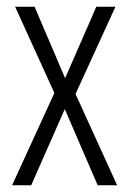

<svg xmlns="http://www.w3.org/2000/svg" viewBox="-20 -552 384 572"><path d="M142 -275 16 0H73L173 -227L271 0H329L205 -272L324 -532H267L174 -319L83 -532H25Z"/></svg>

Font: Noto Sans Gurmukhi UI ExtraCondensed Light
Style: Regular
Weight: 300
Width: 2
Designer: Jelle Bosma - Monotype Design Team
Foundry: Monotype Imaging Inc.
Version: Version 2.004